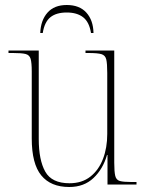

<svg xmlns="http://www.w3.org/2000/svg" viewBox="-20 -738 586 768"><path d="M257 10Q183 10 145 -36.5Q107 -83 107 -184V-452Q107 -487 102.5 -502.5Q98 -518 82.5 -522Q67 -526 32 -526H14V-536H135V-182Q135 -98 161 -51.5Q187 -5 258 -5Q308 -5 341.5 -31.5Q375 -58 392 -102.5Q409 -147 409 -202V-446Q409 -484 405 -500.5Q401 -517 385.5 -521.5Q370 -526 334 -526H322V-536H437V-87Q437 -51 441 -34.5Q445 -18 459.5 -14Q474 -10 505 -10H526V0H410V-118H408Q392 -62 354 -26Q316 10 257 10ZM141 -606Q143 -657 170 -687.5Q197 -718 247 -718Q298 -718 325.5 -687.5Q353 -657 354 -606H344Q337 -650 312.5 -669Q288 -688 247 -688Q205 -688 181.5 -669Q158 -650 151 -606Z"/></svg>

Font: Noto Serif Display SemiCondensed Thin
Style: Regular
Weight: 100
Width: 4
Designer: Monotype Design Team
Foundry: Monotype Imaging Inc.
Version: Version 2.009